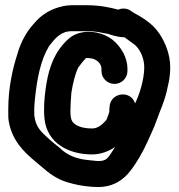

<svg xmlns="http://www.w3.org/2000/svg" viewBox="-20 -688 701 754"><path d="M321 -667.5H262C251.4 -667.5 240.7 -666.4 230.1 -664.3C180.5 -654.4 140.7 -629.8 111.4 -593.3C84.6 -563.6 61.1 -523.1 48 -474.7C29.1 -417.4 12.5 -340.2 12.5 -261V-233.5C12.5 -207.7 20.8 -181.4 28.4 -163.6C56.4 -98.2 109.9 -63 147.1 -30C172.7 -7.2 206.8 17.5 245.8 28.1L268.1 34.2C292.9 40.9 334.6 46.5 364.5 46.5C426.4 46.5 466.3 16.8 492.7 -18C516.9 -48.6 543.6 -96 559.4 -132C567.5 -150.5 585.8 -187.7 594.6 -214.1C605.9 -248.1 629.3 -294.9 638.7 -347.9C644.2 -369 648.5 -394.8 648.5 -423C648.5 -476.8 627.7 -522.5 606.9 -554.4C579.4 -596.8 537.6 -619.9 501.9 -639.8L493.1 -646C479.3 -655.7 459.2 -656.9 444.3 -650.1C409.5 -659.5 369.1 -667.5 321 -667.5ZM469.1 -541.5C477.9 -535.8 489.8 -525.5 506.7 -514.1C525.1 -500.7 546.5 -465 546.5 -424C546.5 -376 527.8 -316.5 510.1 -281.1C509.8 -280.5 509.3 -279.4 509 -278.5C500.5 -255.2 494.2 -234.3 483.2 -212.2C462.1 -165.8 456.7 -146.1 433 -112.1C404 -68.5 402.2 -55.5 365 -55.5C359.2 -55.5 316.1 -60.5 309.4 -61.5C268.7 -68 237.9 -84.1 216 -106C215.6 -106.5 214.7 -107.3 214 -107.9L193.2 -124.4C187.7 -128.8 182.3 -133.4 175.2 -139.8C139.8 -171.6 119.8 -188.6 114.5 -236.8V-261C114.5 -267.8 115.4 -281.4 117.3 -300.2C125.6 -383 141 -454.3 172 -505.8C197.8 -539.5 219.3 -565.5 262 -565.5H337.9C341.1 -565.1 348 -564.3 352.6 -563.8L368.4 -562C377.4 -559.8 388.5 -557.2 403.4 -555.2C417 -551 439.9 -542.2 469.1 -541.5ZM480.5 -409V-417C480.5 -465.5 453.8 -501.3 432.5 -522.5C404.3 -550.7 353.5 -570 303.3 -560.9C268.2 -554.5 248.7 -537.8 227.7 -513.6C184.7 -464.2 167.8 -403.5 158.8 -336C154.4 -302.9 150.7 -262.1 154.7 -222.3C164.6 -123.3 252.7 -81.5 342 -81.5C375.9 -81.5 409.8 -95 432.1 -111C475.3 -138.7 512.5 -191.2 512.5 -266C512.5 -283.1 504.9 -298.7 492.3 -307.8C462.5 -329.3 414.8 -312.3 410.8 -272.3L409.5 -260.1C409.5 -260.1 409.5 -259.2 409.5 -258C409.5 -248.4 409.4 -249 407.7 -243.5C399.7 -222 400.2 -219.8 395 -213.9C379.9 -196.9 362.8 -183.5 342 -183.5C297.7 -183.5 272.1 -197 263.2 -212.3C253.2 -228.5 256.5 -273.2 260.3 -323.8C265.9 -359.5 274.8 -397.5 287.5 -423.2C290.6 -427.8 307.7 -449.7 317.1 -459.4C322.3 -460.7 324.5 -460.8 341.7 -458.2C362.7 -452.7 378.5 -437 378.5 -417V-409C378.5 -379.7 402.9 -358.5 429.5 -358.5C456.1 -358.5 480.5 -379.7 480.5 -409Z"/></svg>

Font: Take Off
Style: YouHoser
Weight: 400
Foundry: Cannot Into Space Fonts
Version: Version 0.89